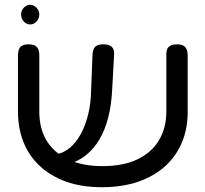

<svg xmlns="http://www.w3.org/2000/svg" viewBox="-20 -767 857 801"><path d="M405 14Q320 14 255 -9.5Q190 -33 145 -75.5Q100 -118 77.5 -175.5Q55 -233 55 -301V-537Q55 -549 58.5 -559.5Q62 -570 71.5 -576Q81 -582 100 -582Q118 -582 127.5 -576Q137 -570 140.5 -559.5Q144 -549 144 -536V-301Q144 -230 175 -179.5Q206 -129 265 -101.5Q324 -74 408 -74Q495 -74 554 -102.5Q613 -131 643.5 -182.5Q674 -234 674 -302V-543Q674 -553 677.5 -562Q681 -571 691 -576.5Q701 -582 719 -582Q737 -582 746.5 -575.5Q756 -569 759.5 -559Q763 -549 763 -536V-299Q763 -231 739.5 -174Q716 -117 670.5 -75Q625 -33 558 -9.5Q491 14 405 14ZM234 -79 209 -124 233 -128Q262 -139 284.5 -162.5Q307 -186 323.5 -220.5Q340 -255 349.5 -297Q359 -339 360 -386L366 -541Q367 -552 370.5 -561.5Q374 -571 383.5 -576.5Q393 -582 411 -582Q430 -582 440 -576Q450 -570 453.5 -560.5Q457 -551 456 -539L448 -394Q445 -330 431.5 -277Q418 -224 394 -184Q370 -144 336 -117.5Q302 -91 258 -81ZM106 -665Q90 -665 79 -677.5Q68 -690 68 -707Q68 -723 79.5 -735Q91 -747 106 -747Q120 -747 132 -735Q144 -723 144 -707Q144 -690 132.5 -677.5Q121 -665 106 -665Z"/></svg>

Font: Fredoka SemiExpanded
Style: Regular
Weight: 400
Width: 6
Designer: Ben Nathan
Foundry: Milena B. Brandão, Ben Nathan
Version: Version 2.001